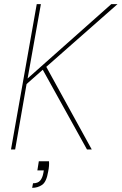

<svg xmlns="http://www.w3.org/2000/svg" viewBox="-20 -720 586 925"><path d="M33 0 157 -700H177L113 -342L516 -700H546L203 -398L422 0H399L186 -384L108 -315L53 0ZM135 185 139 163Q163 163 174 149.5Q185 136 189 113L191 101H160L167 57H216Q217 67 216 80Q215 93 212 107Q204 156 183 170.5Q162 185 135 185Z"/></svg>

Font: DM Sans 11pt Thin
Style: Italic
Weight: 250
Italic angle: -10°
Version: Version 4.004;gftools[0.9.30]